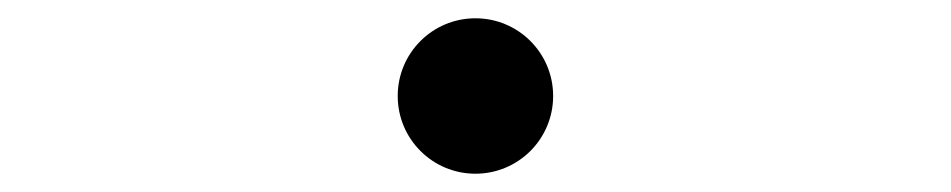

<svg xmlns="http://www.w3.org/2000/svg" viewBox="-20 -485 1040 210"><path d="M500 -465C453 -465 415 -427 415 -380C415 -333 453 -295 500 -295C547 -295 585 -333 585 -380C585 -427 547 -465 500 -465Z"/></svg>

Font: Harano Aji Gothic ExtraLight
Style: Regular
Weight: 250
Foundry: Masamichi Hosoda
Version: HaranoAjiGothic-ExtraLight version 20230610;ttx 4.39.4